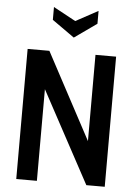

<svg xmlns="http://www.w3.org/2000/svg" viewBox="-61 -982 731 1029"><g transform="rotate(5 304.0 -468.0)"><path d="M66 -700H183L431 -236V-700H542V0H443L177 -493V0H66ZM187 -867V-936L307 -871L427 -936V-867L307 -782Z"/></g></svg>

Font: Cabin Condensed SemiBold
Style: Regular
Weight: 600
Width: 3
Designer: Pablo Impallari
Foundry: Pablo Impallari. http://www.impallari.com Igino Marini. http://www.ikern.com
Version: Version 2.001